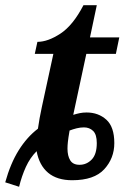

<svg xmlns="http://www.w3.org/2000/svg" viewBox="-30 -679 484 734"><path d="M-10 18Q10 -54 41.5 -104.5Q73 -155 115 -187Q118 -208 121.5 -227.5Q125 -247 130 -270L174 -473H103L113 -519Q153 -519 201 -550.5Q249 -582 289 -659H340L314 -536H426L413 -473H300L250 -240Q263 -244 275 -246.5Q287 -249 301 -249Q346 -249 376.5 -221.5Q407 -194 407 -132Q407 -74 368.5 -32Q330 10 246 10Q188 10 154 -18.5Q120 -47 110 -101Q85 -76 69 -41Q53 -6 43 35ZM274 -49Q301 -49 320.5 -69Q340 -89 340 -132Q340 -165 326 -178.5Q312 -192 291 -192Q277 -192 263 -188.5Q249 -185 236 -180Q231 -151 229.5 -136.5Q228 -122 228 -111Q228 -83 238.5 -66Q249 -49 274 -49Z"/></svg>

Font: Noto Serif SemiCondensed SemiBold
Style: Italic
Weight: 600
Width: 4
Italic angle: -12°
Designer: Monotype Design Team
Foundry: Monotype Imaging Inc.
Version: Version 2.014; ttfautohint (v1.8.4.7-5d5b)